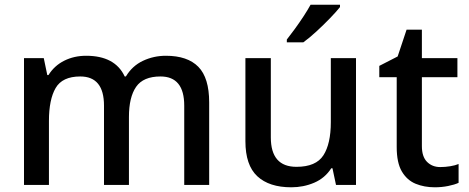

<svg xmlns="http://www.w3.org/2000/svg" viewBox="-20 -786 1993 816"><path d="M685 -549Q777 -549 823 -502Q869 -455 869 -351V0H763V-337Q763 -461 662 -461Q589 -461 558.5 -417Q528 -373 528 -289V0H422V-337Q422 -461 321 -461Q245 -461 216.5 -412Q188 -363 188 -272V0H82V-539H166L181 -467H186Q211 -507 253 -528Q295 -549 346 -549Q469 -549 510 -461H515Q542 -506 587.5 -527.5Q633 -549 685 -549Z M1493 -539V0H1408L1393 -71H1388Q1361 -29 1315.5 -9.5Q1270 10 1218 10Q1124 10 1073.5 -37Q1023 -84 1023 -186V-539H1131V-202Q1131 -77 1240 -77Q1323 -77 1354.5 -126Q1386 -175 1386 -267V-539ZM1425 -756Q1410 -737 1382.5 -708.5Q1355 -680 1324.5 -652Q1294 -624 1269 -606H1199V-618Q1214 -637 1233 -663Q1252 -689 1270 -716.5Q1288 -744 1300 -766H1425Z M1851 -76Q1872 -76 1893.5 -79.5Q1915 -83 1929 -89V-9Q1912 -1 1884.5 4.5Q1857 10 1828 10Q1783 10 1746.5 -5Q1710 -20 1688 -57Q1666 -94 1666 -161V-458H1592V-506L1670 -546L1708 -660H1773V-539H1924V-458H1773V-165Q1773 -120 1795 -98Q1817 -76 1851 -76Z"/></svg>

Font: Noto Sans Lao Looped Medium
Style: Regular
Weight: 500
Designer: Mark Frömberg, Ben Mitchell
Foundry: The Fontpad Ltd
Version: Version 1.002; ttfautohint (v1.8.4.7-5d5b)